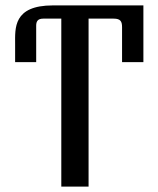

<svg xmlns="http://www.w3.org/2000/svg" viewBox="-20 -691 586 711"><path d="M432 -461H511V-671H176C28 -671 36 -586 36 -528V-461H114V-596C114 -612 120 -622 140 -622H207V0H308V-622H401C427 -622 432 -611 432 -590Z"/></svg>

Font: Veleka
Style: Regular
Weight: 400
Designer: Stefan Peev, Context Ltd, 2016; SIL International, 1997-2014.
Foundry: Stefan Peev, Context Ltd, 2016
Version: Version 1.000